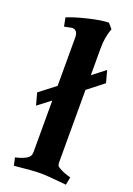

<svg xmlns="http://www.w3.org/2000/svg" viewBox="-141 -773 580 836"><g transform="rotate(20 149.0 -354.5)"><path d="M217 -602V-476L276 -522L291 -466L217 -408V-76Q217 -63 219.5 -58Q222 -53 232 -48Q250 -37 285 -27L278 9Q192 0 157 0Q122 0 37 9L29 -27Q65 -35 82 -47Q97 -56 97 -76V-315L38 -270L23 -326L97 -383V-607Q97 -642 70 -642L35 -635L27 -675Q63 -690 122 -704Q181 -718 213 -718L233 -695Q217 -653 217 -602Z"/></g></svg>

Font: Buenard
Style: Bold
Weight: 700
Foundry: FontFuror
Version: Version 1.002 2011